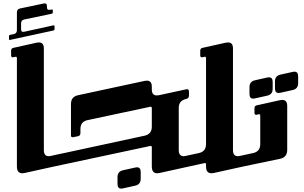

<svg xmlns="http://www.w3.org/2000/svg" viewBox="-20 -1034 1818 1148"><path d="M81.1 -38.6C81.1 -11.7 91.8 2 113.8 2C118.2 2 123.5 1 128.9 0L350.1 -48.8V-116.2L285.2 -102.1C279.8 -101.1 275.4 -100.1 271 -100.1C252 -100.1 242.2 -112.3 242.2 -136.7V-744.1C242.2 -768.1 232.4 -780.3 212.9 -780.3C209 -780.3 204.1 -779.8 199.2 -778.8L60.5 -748C50.8 -746.1 46.4 -740.2 46.4 -730.5V-703.6C46.4 -693.8 50.8 -689.5 60.5 -691.9L71.3 -694.3C77.6 -695.8 81.1 -692.9 81.1 -686.5ZM40.5 -795.4C35.6 -794.4 33.7 -796.4 33.7 -801.3V-816.9C33.7 -821.8 35.6 -824.7 40.5 -825.7L62 -830.1C74.7 -832.5 81.1 -840.8 81.1 -854V-960C81.1 -973.1 86.9 -980.5 100.1 -983.4L241.7 -1013.2C254.4 -1015.6 260.7 -1010.7 260.7 -998V-990.7C260.7 -978 266.6 -973.1 279.8 -975.6L288.6 -977.1C293.5 -978 295.9 -976.1 295.9 -971.2V-960.9C295.9 -956.1 293.5 -952.6 288.6 -951.7L125 -917.5C112.3 -915 106 -907.2 106 -894V-859.4C106 -846.7 112.3 -841.3 125 -844.2L298.8 -882.3C303.7 -883.3 306.2 -880.9 306.2 -876V-860.8C306.2 -856 303.7 -852.5 298.8 -851.6Z M1109.9 -486.3C1109.9 -497.6 1104.5 -502.4 1093.3 -500L930.7 -464.8C925.8 -463.9 920.9 -463.4 917 -463.4C897.5 -463.4 887.7 -475.6 887.7 -499.5V-515.6C887.7 -539.6 877.9 -551.8 858.4 -551.8C854.5 -551.8 849.6 -551.3 844.7 -550.3L447.3 -464.8C418 -458.5 404.3 -440.9 404.3 -411.6V-225.1C404.3 -215.3 408.7 -211.9 418.5 -213.9L446.8 -219.7C456.1 -221.7 460.9 -228 460.9 -237.8V-262.7C460.9 -292 474.6 -309.6 503.9 -315.9L877.9 -395.5C884.3 -397 887.7 -394 887.7 -387.7V-276.4C887.7 -247.1 873.5 -229 844.7 -222.7L296.9 -104.5V-37.1L877.9 -161.1C884.3 -162.6 887.7 -160.2 887.7 -153.8V-38.6C887.7 -11.7 898.4 2 920.4 2C924.8 2 930.2 1 935.5 0L1156.7 -48.8V-116.2L1091.8 -102.1C1086.4 -101.1 1082 -100.1 1077.6 -100.1C1058.6 -100.1 1048.8 -112.3 1048.8 -136.7V-388.7C1048.8 -418 1063 -435.5 1091.8 -441.9L1093.3 -442.4C1104.5 -444.8 1109.9 -451.7 1109.9 -462.9ZM682.6 65.4C682.6 84.5 689.9 93.8 705.1 93.8C708 93.8 711.9 93.3 715.8 92.3L788.1 76.2C810.5 71.3 821.3 57.6 821.3 34.7V-5.4C821.3 -24.4 814 -33.7 798.8 -33.7C795.9 -33.7 792 -33.2 788.1 -32.2L715.8 -16.1C693.4 -11.2 682.6 2.4 682.6 25.4Z M1211.9 -38.6C1211.9 -11.7 1222.7 2 1244.6 2C1249 2 1254.4 1 1259.8 0L1481 -48.8V-116.2L1416 -102.1C1410.6 -101.1 1406.2 -100.1 1401.9 -100.1C1382.8 -100.1 1373 -112.3 1373 -136.7V-744.1C1373 -768.1 1363.3 -780.3 1343.8 -780.3C1339.8 -780.3 1335 -779.8 1330.1 -778.8L1191.4 -748C1181.6 -746.1 1177.2 -740.2 1177.2 -730.5V-703.6C1177.2 -693.8 1181.6 -689.5 1191.4 -691.9L1202.1 -694.3C1208.5 -695.8 1211.9 -692.9 1211.9 -686.5V-172.4C1211.9 -143.1 1197.8 -125 1168.9 -118.7L1103.5 -104.5V-37.1L1202.1 -58.6C1208.5 -60.1 1211.9 -57.6 1211.9 -51.3Z M1654.3 -84.5C1683.1 -90.3 1697.3 -108.4 1697.3 -137.7V-400.4C1697.3 -424.3 1687.5 -436.5 1668 -436.5C1664.1 -436.5 1659.2 -436 1654.3 -435.1L1515.6 -404.3C1505.9 -402.3 1501.5 -396.5 1501.5 -386.7V-359.9C1501.5 -350.1 1505.9 -345.7 1515.6 -348.1L1526.4 -350.6C1532.7 -352.1 1536.1 -349.1 1536.1 -342.8V-172.4C1536.1 -143.1 1522 -125 1493.2 -118.7L1427.7 -104.5V-37.1ZM1624 -546.4C1624 -569.3 1634.8 -583 1657.2 -587.9L1729.5 -604C1733.4 -605 1737.3 -605.5 1740.2 -605.5C1755.4 -605.5 1762.7 -596.2 1762.7 -577.1V-537.1C1762.7 -514.2 1752 -500.5 1729.5 -495.6L1657.2 -479.5C1653.3 -478.5 1649.4 -478 1646.5 -478C1631.3 -478 1624 -487.3 1624 -506.3ZM1471.7 -512.7C1471.7 -535.6 1482.4 -549.3 1504.9 -554.2L1577.1 -570.3C1581.1 -571.3 1585 -571.8 1587.9 -571.8C1603 -571.8 1610.4 -562.5 1610.4 -543.5V-503.4C1610.4 -480.5 1599.6 -466.8 1577.1 -461.9L1504.9 -445.8C1501 -444.8 1497.1 -444.3 1494.1 -444.3C1479 -444.3 1471.7 -453.6 1471.7 -472.7Z"/></svg>

Font: QTS-Omar 
Style: Regular
Weight: 400
Designer: Mohammed Abd El khaliq
Foundry: QafType Studio
Version: Version 1.001